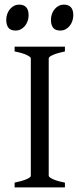

<svg xmlns="http://www.w3.org/2000/svg" viewBox="-20 -819 357 839"><path d="M43.9 0V-21Q77.1 -27.8 95.9 -35.9Q114.7 -43.9 114.7 -50.8V-564Q114.7 -569.8 96.9 -578.6Q79.1 -587.4 43.9 -594.2V-615.2H263.7V-594.2Q230.5 -587.4 211.7 -579.1Q192.9 -570.8 192.9 -564V-50.8Q192.9 -44.9 210.7 -36.4Q228.5 -27.8 263.7 -21V0ZM300.3 -752.4Q300.3 -738.8 295.9 -726.6Q291.5 -714.4 283.9 -705.3Q276.4 -696.3 266.1 -690.9Q255.9 -685.5 243.7 -685.5Q221.7 -685.5 212.2 -697.8Q202.6 -710 202.6 -732.4Q202.6 -746.1 207 -758.3Q211.4 -770.5 219.2 -779.5Q227.1 -788.6 237.1 -793.7Q247.1 -798.8 258.8 -798.8Q300.3 -798.8 300.3 -752.4ZM105 -752.4Q105 -738.8 100.6 -726.6Q96.2 -714.4 88.6 -705.3Q81.1 -696.3 70.8 -690.9Q60.5 -685.5 48.3 -685.5Q26.4 -685.5 16.8 -697.8Q7.3 -710 7.3 -732.4Q7.3 -746.1 11.7 -758.3Q16.1 -770.5 23.9 -779.5Q31.7 -788.6 41.7 -793.7Q51.8 -798.8 63.5 -798.8Q105 -798.8 105 -752.4Z"/></svg>

Font: Noto Serif Devanagari
Style: Bold
Weight: 700
Designer: Monotype Design Team
Foundry: Monotype Imaging Inc.
Version: Version 1.01